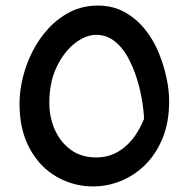

<svg xmlns="http://www.w3.org/2000/svg" viewBox="-20 -735 677 689"><path d="M50 -363Q50 -407 61.5 -455Q73 -503 96 -549Q119 -595 153.5 -632.5Q188 -670 232.5 -692.5Q277 -715 331 -715Q384 -715 425.5 -692.5Q467 -670 498 -632.5Q529 -595 548 -549.5Q567 -504 577 -458Q587 -412 587 -372Q587 -296 563.5 -239Q540 -182 501 -143.5Q462 -105 413.5 -85.5Q365 -66 314 -66Q244 -66 183.5 -100.5Q123 -135 86.5 -202Q50 -269 50 -363ZM157 -366Q157 -313 177.5 -268Q198 -223 235.5 -196.5Q273 -170 325 -170Q371 -170 407 -192.5Q443 -215 468 -253Q493 -291 506 -334L498 -280Q498 -319 491.5 -363.5Q485 -408 471.5 -451.5Q458 -495 438 -531Q418 -567 389.5 -588.5Q361 -610 325 -610Q288 -610 249 -580Q210 -550 183.5 -495Q157 -440 157 -366Z"/></svg>

Font: Kufam Medium
Style: Italic
Weight: 500
Italic angle: -11°
Designer: Artur Schmal
Foundry: Original Type
Version: Version 1.301; ttfautohint (v1.8.3)